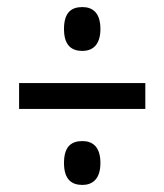

<svg xmlns="http://www.w3.org/2000/svg" viewBox="-20 -629 465 543"><path d="M213 -485C241 -485 264 -501 264 -547C264 -594 241 -609 213 -609C182 -609 161 -594 161 -547C161 -501 182 -485 213 -485ZM34 -321H391V-394H34ZM213 -106C241 -106 264 -122 264 -168C264 -215 241 -230 213 -230C182 -230 161 -215 161 -168C161 -122 182 -106 213 -106Z"/></svg>

Font: Noto Serif Myanmar ExtraCondensed Black
Style: Regular
Weight: 900
Width: 2
Designer: Ben Mitchell and the Monotype Design Team
Foundry: Monotype Imaging Inc.
Version: Version 2.106